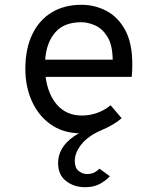

<svg xmlns="http://www.w3.org/2000/svg" viewBox="-20 -543 656 799"><path d="M333.5 236Q287.8 236 254.8 210.2Q221.8 184.5 221.8 136Q221.8 97.1 244.6 65.6Q267.4 34 308.2 11.8Q237.9 9.2 188.1 -27.3Q138.4 -63.9 111.9 -123.8Q85.5 -183.6 85.5 -256Q85.5 -340.5 114.4 -400.2Q143.2 -460 195.6 -491.5Q247.9 -523 318.2 -523Q376 -523 424.2 -497Q472.5 -471 501.5 -416.8Q530.5 -362.5 530.5 -277.2Q530.5 -267.9 530.2 -254.1Q529.9 -240.2 528 -223H169.8Q179.9 -148.2 218.9 -105.2Q258 -62.2 320.8 -62.2Q351.4 -62.2 381.5 -72.2Q411.6 -82.1 440.5 -104.8L486.2 -51.2Q470.4 -37 449.7 -24.9Q429 -12.9 403.5 -1.8Q347.9 21.6 319.6 56.8Q291.2 91.9 291.2 126.8Q291.2 155.8 307.4 168.5Q323.5 181.2 342.2 181.2Q361.8 181.2 374.2 173.9Q386.6 166.6 394.2 159L437.2 190.5Q422.2 207 397.1 221.5Q372 236 333.5 236ZM168 -294.8H449Q448.1 -356 427.2 -389.8Q406.4 -423.6 376.3 -437.1Q346.2 -450.5 318.2 -450.5Q246.6 -450.5 209.9 -408.2Q173.2 -365.9 168 -294.8Z"/></svg>

Font: Overpass Mono Light
Style: Regular
Weight: 300
Monospace: yes
Designer: Delve Withrington, Dave Bailey
Foundry: Delve Fonts LLC
Version: Version 4.000